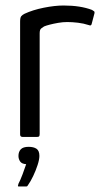

<svg xmlns="http://www.w3.org/2000/svg" viewBox="-20 -497 367 697"><path d="M211 -477Q272 -477 314 -461Q319 -458 321.5 -456Q324 -454 323 -449L313 -411Q312 -406 309.5 -405Q307 -404 302 -406Q284 -412 263 -414.5Q242 -417 224 -417Q208 -417 191 -414Q174 -411 160.5 -407.5Q147 -404 140 -401Q136 -398 130 -394Q124 -390 124 -376V-11Q124 -4 122 -2Q120 0 115 0H61Q58 0 55.5 -2Q53 -4 53 -9V-418Q53 -433 57 -438Q61 -443 69 -447Q99 -461 139 -469Q179 -477 211 -477ZM123 69Q123 82 116.5 102Q110 122 100.5 142Q91 162 81 176Q79 180 76 180Q71 180 62 180Q53 180 47 180Q45 179 45 178Q45 177 47 170Q54 157 62 135.5Q70 114 75 99Q59 98 53 89Q47 80 47 69Q47 54 55.5 45Q64 36 84 36Q102 36 112.5 43Q123 50 123 69Z"/></svg>

Font: Glory
Style: Regular
Weight: 400
Designer: Robert Leuschke
Foundry: Robert Leuschke
Version: Version 1.011